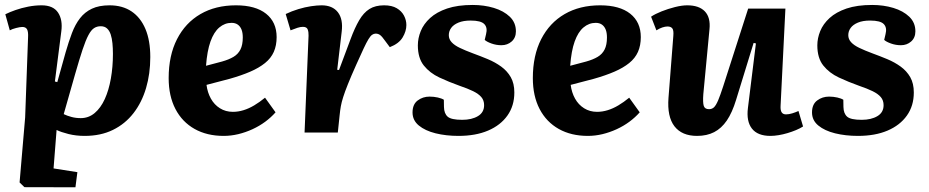

<svg xmlns="http://www.w3.org/2000/svg" viewBox="-20 -548 3841 794"><path d="M96 -392Q97.5 -416.5 92 -426.5Q86.5 -436.5 72.5 -436.5Q63 -436.5 46.5 -432.2Q30 -428 20.5 -422.5L2 -489Q20 -498 44.3 -506.5Q68.5 -515 96.5 -520.5Q124.5 -526 152 -526Q200 -526 220 -496Q240 -466 233.5 -418L207 -211L217 -208.5L251.5 -332Q264 -375.5 277.5 -411.2Q291 -447 310.8 -472.5Q330.5 -498 360 -512Q389.5 -526 433 -526Q486.5 -526 524 -500.8Q561.5 -475.5 581.5 -428Q601.5 -380.5 601.5 -312Q601.5 -243 584 -183.8Q566.5 -124.5 532 -80Q497.5 -35.5 447 -10.8Q396.5 14 330 14Q294.5 14 263.5 6.3Q232.5 -1.5 214 -10.5L201.5 148.5L300 164L292 226.5L81 226L61 206.5L84 -62.5ZM396.5 -439.5Q381 -439.5 369 -431.7Q357 -424 345.8 -403Q334.5 -382 321.5 -343Q308.5 -304 290.5 -241L243.5 -76Q258 -69 275.8 -64.3Q293.5 -59.5 314 -59.5Q346.5 -59.5 371.5 -80.5Q396.5 -101.5 413.3 -138.3Q430 -175 438.5 -223.3Q447 -271.5 447 -325Q447 -348.5 445 -369Q443 -389.5 437.8 -405.5Q432.5 -421.5 422.5 -430.5Q412.5 -439.5 396.5 -439.5Z M956 -526Q1036.5 -526 1080.3 -491.3Q1124 -456.5 1124 -394.5Q1124 -360 1112.3 -333.5Q1100.5 -307 1076 -287.3Q1051.5 -267.5 1015.3 -251.8Q979 -236 929.5 -222L834 -197Q838 -165.5 852 -140.3Q866 -115 889.5 -100.3Q913 -85.5 943 -85.5Q965 -85.5 987 -92.3Q1009 -99 1031.3 -112.3Q1053.5 -125.5 1076 -144L1119.5 -83.5Q1101 -62.5 1077 -44.7Q1053 -27 1024.3 -13.7Q995.5 -0.5 965.3 6.8Q935 14 905 14Q836 14 784.8 -14.7Q733.5 -43.5 705.5 -97.2Q677.5 -151 677.5 -225Q677.5 -318.5 712 -386Q746.5 -453.5 809 -489.8Q871.5 -526 956 -526ZM984 -393Q984 -412.5 978.8 -425.7Q973.5 -439 963.3 -446.2Q953 -453.5 937.5 -453.5Q909.5 -453.5 887 -434.5Q864.5 -415.5 850.5 -376.5Q836.5 -337.5 832 -276L898 -293.5Q926.5 -301.5 945.5 -312.8Q964.5 -324 974.3 -343.3Q984 -362.5 984 -393Z M1256 -400.5Q1256.5 -415.5 1252.5 -426.2Q1248.5 -437 1232.5 -437Q1222.5 -437 1210 -433Q1197.5 -429 1181.5 -422.5L1161.5 -490Q1186.5 -502 1213.8 -510.3Q1241 -518.5 1266.3 -522.3Q1291.5 -526 1310 -526Q1355 -526 1377.3 -497.3Q1399.5 -468.5 1393 -416.5L1374.5 -259.5L1382 -258.5L1429.5 -385.5Q1447 -433 1465.3 -464.2Q1483.5 -495.5 1507.8 -510.8Q1532 -526 1568.5 -526Q1600.5 -526 1620.8 -514Q1641 -502 1650.8 -483.2Q1660.5 -464.5 1660.5 -444.5Q1660.5 -419 1645 -393.2Q1629.5 -367.5 1592 -353L1571.5 -380.5Q1560 -397 1552 -403Q1544 -409 1533.5 -409Q1526 -409 1519 -404.2Q1512 -399.5 1503.8 -386Q1495.5 -372.5 1483.8 -347.5Q1472 -322.5 1453.5 -281Q1431.5 -232 1418.8 -200Q1406 -168 1399.3 -146.7Q1392.5 -125.5 1389.5 -108.5Q1386.5 -91.5 1384.5 -71.5L1377 0H1239.5Z M1891.5 -52.5Q1931 -52.5 1956.5 -67.8Q1982 -83 1982 -113Q1982 -133 1970.5 -146.5Q1959 -160 1936.5 -171Q1914 -182 1880 -193.5Q1836.5 -209 1797 -227.5Q1757.5 -246 1732.7 -277Q1708 -308 1708 -360.5Q1708 -390 1720 -419.5Q1732 -449 1758.7 -473.5Q1785.5 -498 1829 -512.8Q1872.5 -527.5 1935 -527.5Q1981.5 -527.5 2022.3 -515.3Q2063 -503 2088.3 -478.8Q2113.5 -454.5 2113.5 -418.5Q2113.5 -392 2096 -376.5Q2078.5 -361 2053.5 -361Q2032.5 -361 2012.8 -368Q1993 -375 1984.5 -383L1990 -406.5Q1997 -433.5 1983 -448.2Q1969 -463 1926.5 -463Q1896 -463 1875.8 -454.5Q1855.5 -446 1845.8 -432.5Q1836 -419 1836 -402.5Q1836 -386 1847.8 -373.3Q1859.5 -360.5 1882 -349.8Q1904.5 -339 1935.5 -327.5Q1967 -316 1997.5 -303.3Q2028 -290.5 2052.8 -272.5Q2077.5 -254.5 2092.3 -228.8Q2107 -203 2107 -165.5Q2107 -110.5 2078.5 -70.3Q2050 -30 1998.5 -8Q1947 14 1876 14Q1824.5 14 1781.3 3.3Q1738 -7.5 1712 -29Q1686 -50.5 1686 -83Q1686 -116.5 1707.3 -132.5Q1728.5 -148.5 1756.5 -148.5Q1774 -148.5 1790.5 -144.8Q1807 -141 1815.5 -135.5L1816 -105.5Q1816.5 -78.5 1831.3 -65.5Q1846 -52.5 1891.5 -52.5Z M2462 -526Q2542.5 -526 2586.3 -491.3Q2630 -456.5 2630 -394.5Q2630 -360 2618.3 -333.5Q2606.5 -307 2582 -287.3Q2557.5 -267.5 2521.3 -251.8Q2485 -236 2435.5 -222L2340 -197Q2344 -165.5 2358 -140.3Q2372 -115 2395.5 -100.3Q2419 -85.5 2449 -85.5Q2471 -85.5 2493 -92.3Q2515 -99 2537.3 -112.3Q2559.5 -125.5 2582 -144L2625.5 -83.5Q2607 -62.5 2583 -44.7Q2559 -27 2530.3 -13.7Q2501.5 -0.5 2471.3 6.8Q2441 14 2411 14Q2342 14 2290.8 -14.7Q2239.5 -43.5 2211.5 -97.2Q2183.5 -151 2183.5 -225Q2183.5 -318.5 2218 -386Q2252.5 -453.5 2315 -489.8Q2377.5 -526 2462 -526ZM2490 -393Q2490 -412.5 2484.8 -425.7Q2479.5 -439 2469.3 -446.2Q2459 -453.5 2443.5 -453.5Q2415.5 -453.5 2393 -434.5Q2370.5 -415.5 2356.5 -376.5Q2342.5 -337.5 2338 -276L2404 -293.5Q2432.5 -301.5 2451.5 -312.8Q2470.5 -324 2480.3 -343.3Q2490 -362.5 2490 -393Z M2672.5 -479Q2689.5 -490.5 2716 -501Q2742.5 -511.5 2771.3 -518.8Q2800 -526 2822 -526Q2871 -526 2895 -500.8Q2919 -475.5 2914 -427L2888.5 -158.5Q2886 -124 2890.3 -110.3Q2894.5 -96.5 2912 -96.5Q2924.5 -96.5 2932.8 -104.5Q2941 -112.5 2949.8 -133Q2958.5 -153.5 2970.5 -190.5L3074 -512.5H3228L3208 -110Q3207 -92 3212.5 -83.5Q3218 -75 3230.5 -75Q3242.5 -75 3256.3 -79.3Q3270 -83.5 3282 -89L3301 -25Q3288.5 -17 3271.8 -10Q3255 -3 3236.5 2.5Q3218 8 3199.8 11Q3181.5 14 3166 14Q3113 14 3089.5 -16.3Q3066 -46.5 3073 -101.5L3106 -368.5L3096.5 -370.5L3024 -135Q3008 -82.5 2985.8 -49.7Q2963.5 -17 2933.2 -1.5Q2903 14 2862.5 14Q2800 14 2769.2 -25.7Q2738.5 -65.5 2744.5 -143.5L2764.5 -399.5Q2766.5 -423 2760.2 -430.7Q2754 -438.5 2740.5 -438.5Q2731 -438.5 2719 -434.5Q2707 -430.5 2694.5 -422.5Z M3543.5 -52.5Q3583 -52.5 3608.5 -67.8Q3634 -83 3634 -113Q3634 -133 3622.5 -146.5Q3611 -160 3588.5 -171Q3566 -182 3532 -193.5Q3488.5 -209 3449 -227.5Q3409.5 -246 3384.7 -277Q3360 -308 3360 -360.5Q3360 -390 3372 -419.5Q3384 -449 3410.7 -473.5Q3437.5 -498 3481 -512.8Q3524.5 -527.5 3587 -527.5Q3633.5 -527.5 3674.3 -515.3Q3715 -503 3740.3 -478.8Q3765.5 -454.5 3765.5 -418.5Q3765.5 -392 3748 -376.5Q3730.5 -361 3705.5 -361Q3684.5 -361 3664.8 -368Q3645 -375 3636.5 -383L3642 -406.5Q3649 -433.5 3635 -448.2Q3621 -463 3578.5 -463Q3548 -463 3527.8 -454.5Q3507.5 -446 3497.8 -432.5Q3488 -419 3488 -402.5Q3488 -386 3499.8 -373.3Q3511.5 -360.5 3534 -349.8Q3556.5 -339 3587.5 -327.5Q3619 -316 3649.5 -303.3Q3680 -290.5 3704.8 -272.5Q3729.5 -254.5 3744.3 -228.8Q3759 -203 3759 -165.5Q3759 -110.5 3730.5 -70.3Q3702 -30 3650.5 -8Q3599 14 3528 14Q3476.5 14 3433.3 3.3Q3390 -7.5 3364 -29Q3338 -50.5 3338 -83Q3338 -116.5 3359.3 -132.5Q3380.5 -148.5 3408.5 -148.5Q3426 -148.5 3442.5 -144.8Q3459 -141 3467.5 -135.5L3468 -105.5Q3468.5 -78.5 3483.3 -65.5Q3498 -52.5 3543.5 -52.5Z"/></svg>

Font: Literata
Style: Italic
Weight: 400
Italic angle: -2°
Designer: Latin by Veronika Burian and Jose Scaglione. Greek by Irene Vlachou. Cyrillic by Vera Evstafieva
Foundry: TypeTogether
Version: Version 3.103;gftools[0.9.29]